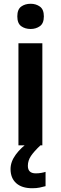

<svg xmlns="http://www.w3.org/2000/svg" viewBox="-20 -772 323 1020"><path d="M143 -752Q171 -752 192 -737Q213 -722 213 -685Q213 -648 192 -633Q171 -618 143 -618Q113 -618 92.5 -633Q72 -648 72 -685Q72 -722 92.5 -737Q113 -752 143 -752ZM205 -542V0H78V-542ZM128 109Q128 149 170 149Q185 149 199 146.5Q213 144 222 141V217Q207 221 190.5 224.5Q174 228 151 228Q96 228 66 201Q36 174 36 126Q36 87 64 49Q92 11 136 -19L195 0Q161 32 144.5 56.5Q128 81 128 109Z"/></svg>

Font: Noto Sans Thai Looped SemiBold
Style: Regular
Weight: 600
Designer: Sasikarn Vongin, Ben Mitchell
Foundry: The Fontpad Ltd
Version: Version 1.001; ttfautohint (v1.8.4.7-5d5b)